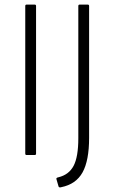

<svg xmlns="http://www.w3.org/2000/svg" viewBox="-20 -675 498 836"><path d="M96 0Q90 0 90 -6V-649Q90 -655 96 -655H131Q137 -655 137 -649V-6Q137 0 131 0ZM247 140Q237 143 235 137L226 106Q223 99 234 97Q280 86 300.5 47Q321 8 321 -73V-649Q321 -655 327 -655H362Q368 -655 368 -649V-75Q368 24 339.5 75.5Q311 127 247 140Z"/></svg>

Font: Sofia Sans Semi Condensed Light
Style: Regular
Weight: 300
Designer: Botio Nikoltchev, Ani Petrova
Foundry: lettersoup
Version: Version 4.100; ttfautohint (v1.8.4.7-5d5b)